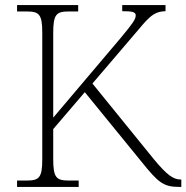

<svg xmlns="http://www.w3.org/2000/svg" viewBox="-20 -734 732 754"><path d="M47 0H289V-25H251C202 -25 189 -35 189 -109V-227L313 -372L534 -101C602 -16 622 0 684 0H692V-29H690C661 -29 636 -46 584 -109L343 -406L507 -598C560 -660 579 -689 630 -690V-714H460V-690C496 -690 513 -688 513 -674C513 -658 502 -643 454 -585L189 -272V-605C189 -679 202 -689 251 -689H287V-714H47V-689H84C133 -689 146 -679 146 -606V-108C146 -35 133 -25 84 -25H47Z"/></svg>

Font: Noto Serif Lao ExtraLight
Style: Regular
Weight: 200
Designer: Monotype Design Team
Foundry: Monotype Imaging Inc.
Version: Version 2.003